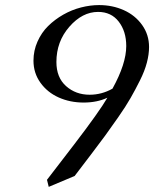

<svg xmlns="http://www.w3.org/2000/svg" viewBox="-20 -729 616 756"><path d="M111.8 -490.2Q111.8 -529.8 127.7 -565.4Q143.6 -601.1 169.7 -626.7Q195.8 -652.3 229.2 -671.4Q262.7 -690.4 299.1 -699.7Q335.4 -709 370.1 -709Q422.9 -709 467.5 -689Q512.2 -668.9 539.6 -630.6Q566.9 -592.3 566.9 -543.9Q566.9 -515.1 558.3 -482.4Q549.8 -449.7 531.2 -412.6Q512.7 -375.5 494.1 -343Q475.6 -310.5 445.3 -267.1Q415 -223.6 393.8 -194.6Q372.6 -165.5 337.9 -120.1L273.9 -36.1L171.9 6.8L165 -21L272 -160.2Q371.1 -289.6 402.8 -344.2Q362.3 -325.2 309.1 -325.2Q255.9 -325.2 211.2 -345.2Q166.5 -365.2 139.2 -403.3Q111.8 -441.4 111.8 -490.2ZM202.1 -484.9Q202.1 -423.8 240.2 -389.9Q278.3 -356 333 -356Q380.4 -356 422.9 -379.9Q477.1 -478 477.1 -547.9Q477.1 -605.5 447.5 -643.8Q418 -682.1 366.2 -682.1Q304.2 -682.1 253.2 -623.8Q202.1 -565.4 202.1 -484.9Z"/></svg>

Font: Dihjauti
Style: Bold Italic
Weight: 700
Italic angle: -9°
Designer: T. Christopher White
Version: Version 3.0.0